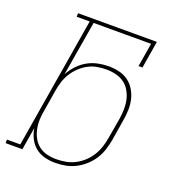

<svg xmlns="http://www.w3.org/2000/svg" viewBox="-152 -844 886 961"><g transform="rotate(20 291.0 -363.5)"><path d="M247 8Q218 8 190 0.5Q162 -7 141 -24.5Q120 -42 107.5 -67Q95 -92 91 -120L71 0H-18V-19H53L169 -716H100V-735H520L496 -590H475L496 -716H190L141 -425Q156 -452 177 -474.5Q198 -497 224 -511.5Q250 -526 279 -532Q308 -538 336 -538Q365 -538 392.5 -531.5Q420 -525 441.5 -509Q463 -493 477 -469.5Q491 -446 497 -419.5Q503 -393 502 -364Q501 -335 496 -307L478 -197Q473 -170 464.5 -143Q456 -116 440.5 -92Q425 -68 403 -48Q381 -28 355 -15Q329 -2 302 3Q275 8 247 8ZM247 -11Q272 -11 297 -15.5Q322 -20 345.5 -32Q369 -44 389 -62.5Q409 -81 423 -103.5Q437 -126 445 -150.5Q453 -175 457 -200L476 -310Q480 -336 480.5 -362Q481 -388 475.5 -412Q470 -436 457.5 -457.5Q445 -479 425.5 -493Q406 -507 381 -513Q356 -519 330 -519Q306 -519 281 -514.5Q256 -510 233 -497.5Q210 -485 191 -466.5Q172 -448 158.5 -426Q145 -404 137.5 -380Q130 -356 126 -331L108 -221Q103 -196 102 -170Q101 -144 106 -120Q111 -96 122.5 -74.5Q134 -53 153 -38Q172 -23 196.5 -17Q221 -11 247 -11Z"/></g></svg>

Font: Iosevka Slab ThExObl
Style: Regular
Weight: 100
Width: 7
Italic angle: -9°
Monospace: yes
Designer: Belleve Invis
Foundry: Belleve Invis
Version: Version 11.1.1; ttfautohint (v1.8.3)